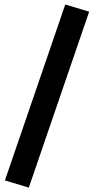

<svg xmlns="http://www.w3.org/2000/svg" viewBox="-20 -732 444 859"><path d="M272 -711.9 378.9 -679.7 108.9 107.4 2 75.2Z"/></svg>

Font: Shabnam FD-WOL
Style: Bold-FD-WOL
Weight: 700
Foundry: DejaVu fonts team - Redesigned by Saber Rastikerdar - Based on Vazir font
Version: Version 5.0.0